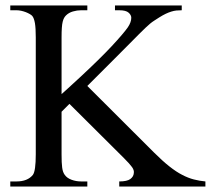

<svg xmlns="http://www.w3.org/2000/svg" viewBox="-20 -682 771 702"><path d="M416 0V-18.6Q444.3 -18.6 456.3 -27.3Q468.3 -36.1 469.2 -48.8Q471.2 -59.1 462.9 -70.8Q454.6 -82.5 433.1 -104L233.9 -302.2L205.1 -273.4V-117.7Q205.1 -101.6 205.6 -89.8Q206.1 -78.1 207.3 -69.3Q208.5 -60.5 210.7 -54.2Q212.9 -47.9 216.8 -42.5Q225.1 -30.8 241.7 -24.7Q258.3 -18.6 276.4 -18.6H299.3V0H17.6V-18.6H40.5Q80.6 -18.6 100.1 -42.5Q110.8 -56.6 110.8 -117.7V-545.4Q110.8 -579.1 107.7 -597.4Q104.5 -615.7 98.1 -623.5Q95.2 -627 88.9 -630.6Q82.5 -634.3 74.5 -637.5Q66.4 -640.6 57.4 -642.6Q48.3 -644.5 40.5 -644.5H17.6V-662.1H299.3V-644.5H276.4Q261.7 -644.5 246.6 -640.1Q231.4 -635.7 221.2 -625.5Q217.3 -621.6 214.4 -616.5Q211.4 -611.3 209.2 -602.5Q207 -593.8 206.1 -580.1Q205.1 -566.4 205.1 -545.4V-337.9Q210.4 -342.3 226.8 -357.4Q243.2 -372.6 272.5 -399.4Q345.2 -466.8 388.7 -513.4Q432.1 -560.1 447.3 -582Q460 -600.6 460 -617.2Q460 -627 450.2 -635.7Q440.4 -644.5 416 -644.5H400.4V-662.1H644.5V-644.5Q634.3 -644.5 625 -643.6Q615.7 -642.6 606.2 -639.6Q596.7 -636.7 585.9 -631.6Q575.2 -626.5 562 -618.2Q551.3 -611.3 543.7 -606.4Q536.1 -601.6 528.8 -595.5Q521.5 -589.4 512.2 -580.6Q502.9 -571.8 488.5 -557.4Q474.1 -543 453.1 -521.7Q432.1 -500.5 400.4 -468.8L299.3 -367.7L543.5 -124Q603.5 -64 646.5 -42.5Q668 -31.2 688.7 -25.9Q709.5 -20.5 731 -18.6V0Z"/></svg>

Font: Doulos SIL CyrE
Style: Regular
Weight: 400
Designer: Walt Agee, Victor Gaultney, Peter Martin, Debbi Hosken, Becca Hirsbrunner
Foundry: SIL International
Version: Version 5.000